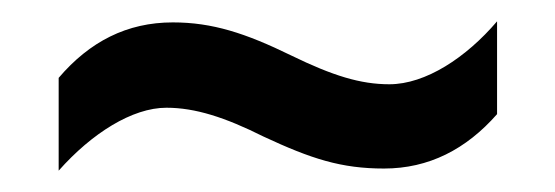

<svg xmlns="http://www.w3.org/2000/svg" viewBox="-20 -526 520 180"><path d="M227 -398C272 -377 300 -368 340 -368C382 -368 417 -386 446 -419V-506C417 -472 379 -447 345 -447C318 -447 292 -455 253 -474C210 -495 179 -505 142 -505C99 -505 64 -487 35 -453V-366C66 -401 104 -425 136 -425C163 -425 191 -416 227 -398Z"/></svg>

Font: Noto Sans Kannada UI Condensed Medium
Style: Regular
Weight: 500
Width: 3
Designer: Jelle Bosma - Monotype Design Team
Foundry: Monotype Imaging Inc.
Version: Version 2.005